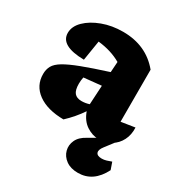

<svg xmlns="http://www.w3.org/2000/svg" viewBox="-167 -617 873 933"><g transform="rotate(30 269.0 -150.0)"><path d="M215 12Q124 11 71.5 -27Q19 -65 19 -130Q19 -156 30 -176Q41 -196 71 -214Q101 -232 156 -253Q211 -274 299 -302L303 -361Q248 -393 174 -401L156 -289Q23 -291 23 -363Q23 -400 55 -431.5Q87 -463 139.5 -482.5Q192 -502 254 -502Q384 -502 461 -409V-117L538 -129Q540 -89 524 -57.5Q508 -26 478 -8Q448 10 411 10Q375 10 342 -12Q309 -34 293 -79Q260 -30 215 12ZM193 -176Q193 -140 206 -124.5Q219 -109 246 -109Q268 -109 289 -116L295 -223L197 -213Q193 -194 193 -176ZM405 202Q364 202 338 183Q312 164 304.5 135.5Q297 107 310 79Q323 51 359 32L463 -28H498L452 32Q434 55 439.5 69.5Q445 84 471 84Q484 84 497 80Q510 76 523 71L537 111Q491 202 405 202Z"/></g></svg>

Font: Piazzolla ExtraBold
Style: Regular
Weight: 800
Designer: Juan Pablo del Peral
Foundry: Huerta Tipografica
Version: Version 1.330